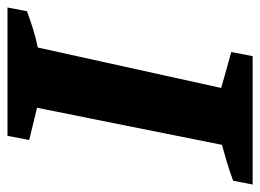

<svg xmlns="http://www.w3.org/2000/svg" viewBox="-139 -584 695 513"><g transform="rotate(90 208.5 -327.5)"><path d="M-28 0 -18 -52Q6 -61 30 -68.5Q54 -76 79 -81L187 -571L91 -598L102 -655H445L435 -603Q408 -593 384.5 -586Q361 -579 339 -573L240 -79L326 -58L315 0Z"/></g></svg>

Font: Piazzolla
Style: Bold Italic
Weight: 700
Italic angle: -11.3°
Designer: Juan Pablo del Peral
Foundry: Huerta Tipografica
Version: Version 1.330